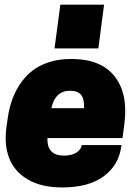

<svg xmlns="http://www.w3.org/2000/svg" viewBox="-20 -800 600 834"><path d="M432.1 -779.8 407.2 -589.8H216.8L242.2 -779.8ZM512.2 -200.2H186Q183.6 -124 257.8 -124Q291 -124 311.8 -137.2Q332.5 -150.4 335 -169.9H507.8L506.8 -163.1Q495.1 -81.1 429.4 -33.4Q363.8 14.2 250 14.2Q160.2 14.2 101.6 -20Q43 -54.2 20.3 -112.1Q-2.4 -169.9 7.8 -246.1L13.2 -284.2Q20.5 -340.3 40.5 -386.5Q60.5 -432.6 93.8 -468.5Q127 -504.4 177 -524.2Q227.1 -543.9 290 -543.9Q418.9 -543.9 478.3 -467.8Q537.6 -391.6 520 -259.8ZM284.2 -405.8Q219.7 -405.8 203.1 -330.1H345.2Q346.7 -369.1 332.5 -387.5Q318.4 -405.8 284.2 -405.8Z"/></svg>

Font: Cooper Hewitt
Style: Heavy Italic
Weight: 714
Designer: Village Type and Design LLC
Foundry: Cooper Hewitt Smithsonian Design Museum
Version: 1.000